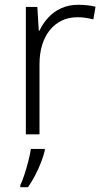

<svg xmlns="http://www.w3.org/2000/svg" viewBox="-20 -561 434 802"><path d="M307 -541Q326 -541 344.5 -539Q363 -537 379 -533L370 -480Q354 -484 338 -486.5Q322 -489 304 -489Q267 -489 238 -475Q209 -461 188 -435Q167 -409 156 -373Q145 -337 145 -292V0H88V-532H136L142 -433H145Q159 -463 181.5 -487.5Q204 -512 235.5 -526.5Q267 -541 307 -541ZM167 68Q162 90 151.5 117Q141 144 127 171Q113 198 97 221H65V212Q73 196 82 168.5Q91 141 98.5 111.5Q106 82 109 61H167Z"/></svg>

Font: Noto Sans Armenian Light
Style: Regular
Weight: 300
Designer: Monotype Design Team
Foundry: Monotype Imaging Inc.
Version: Version 2.007